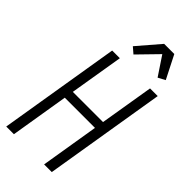

<svg xmlns="http://www.w3.org/2000/svg" viewBox="-299 -1035 1097 1097"><g transform="rotate(45 250.0 -486.0)"><path d="M10 0 131 -735H193L139 -409H383L437 -735H499L378 0H316L374 -353H130L72 0ZM233 -805 197 -836 314 -972H396L467 -832L424 -809L348 -923Z"/></g></svg>

Font: Iosevka Curly Light
Style: Italic
Weight: 300
Italic angle: -9°
Monospace: yes
Designer: Belleve Invis
Foundry: Belleve Invis
Version: Version 22.1.2; ttfautohint (v1.8.4)